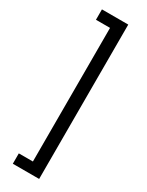

<svg xmlns="http://www.w3.org/2000/svg" viewBox="-256 -870 822 1074"><g transform="rotate(30 155.5 -333.5)"><path d="M51 98H142V-765H51V-832H221V165H51Z"/></g></svg>

Font: Noto Sans Gurmukhi ExtraCondensed
Style: Regular
Weight: 400
Width: 2
Designer: Jelle Bosma - Monotype Design Team
Foundry: Monotype Imaging Inc.
Version: Version 2.004; ttfautohint (v1.8.4.7-5d5b)